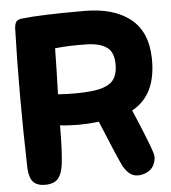

<svg xmlns="http://www.w3.org/2000/svg" viewBox="-53 -734 748 838"><g transform="rotate(-5 321.5 -315.5)"><path d="M368.2 -198.2Q279.3 -187.5 198.2 -197.3Q198.2 -93.8 191.4 -32.2Q186.5 12.7 168.5 34.2Q150.4 55.7 111.3 55.7Q76.2 55.7 59.1 37.1Q42 18.6 40 -24.4Q31.2 -356.4 40 -634.8Q41 -655.3 47.9 -664.6Q54.7 -673.8 72.3 -675.8Q150.4 -685.5 346.7 -685.5Q475.6 -685.5 548.3 -627.9Q621.1 -570.3 623 -453.1Q626 -293 517.6 -234.4Q581.1 -85.9 594.7 -40Q601.6 -15.6 588.9 10.3Q576.2 36.1 544.9 45.9Q515.6 54.7 494.6 45.4Q473.6 36.1 455.1 4.9Q437.5 -29.3 368.2 -198.2ZM206.1 -534.2Q206.1 -503.9 204.1 -435.1Q202.1 -366.2 201.2 -333Q284.2 -327.1 348.6 -334Q405.3 -339.8 433.1 -361.8Q460.9 -383.8 462.9 -434.6Q464.8 -491.2 435.5 -514.2Q406.2 -537.1 347.7 -539.1Q267.6 -541 206.1 -534.2Z"/></g></svg>

Font: Gen Jyuu GothicX Heavy
Style: Bold
Weight: 900
Designer: [Source Han Sans]
Ryoko NISHIZUKA  (kana & ideographs); Paul D. Hunt (Latin, Greek & Cyrillic); Wenlong ZHANG  (bopomofo
Version: Version 1.002.20150607